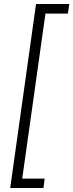

<svg xmlns="http://www.w3.org/2000/svg" viewBox="-20 -827 366 959"><path d="M319 -759H207L91 65H203L197 112H31L160 -807H326Z"/></svg>

Font: FiraGO Light
Style: Italic
Weight: 300
Italic angle: -8°
Designer: bBox Type GmbH
Foundry: bBox Type GmbH
Version: Version 1.001